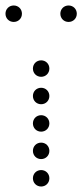

<svg xmlns="http://www.w3.org/2000/svg" viewBox="-50 -700 300 700"><path d="M0 -620C17 -620 30 -633 30 -650C30 -667 17 -680 0 -680C-17 -680 -30 -667 -30 -650C-30 -633 -17 -620 0 -620ZM200 -620C217 -620 230 -633 230 -650C230 -667 217 -680 200 -680C183 -680 170 -667 170 -650C170 -633 183 -620 200 -620ZM100 -420C117 -420 130 -433 130 -450C130 -467 117 -480 100 -480C83 -480 70 -467 70 -450C70 -433 83 -420 100 -420ZM100 -320C117 -320 130 -333 130 -350C130 -367 117 -380 100 -380C83 -380 70 -367 70 -350C70 -333 83 -320 100 -320ZM100 -220C117 -220 130 -233 130 -250C130 -267 117 -280 100 -280C83 -280 70 -267 70 -250C70 -233 83 -220 100 -220ZM100 -120C117 -120 130 -133 130 -150C130 -167 117 -180 100 -180C83 -180 70 -167 70 -150C70 -133 83 -120 100 -120ZM100 -20C117 -20 130 -33 130 -50C130 -67 117 -80 100 -80C83 -80 70 -67 70 -50C70 -33 83 -20 100 -20Z"/></svg>

Font: TINY 5x3 60
Style: Regular
Weight: 150
Designer: Jack Halten Fahnestock
Foundry: Velvetyne Type Foundry
Version: Version 1.002;hotconv 1.0.109;makeotfexe 2.5.65596